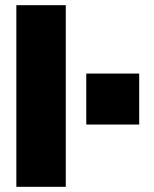

<svg xmlns="http://www.w3.org/2000/svg" viewBox="-20 -720 592 740"><path d="M43 -700H233.5V0H43ZM312.5 -436.5H516.5V-240H312.5Z"/></svg>

Font: Overused Grotesk Black
Style: Regular
Weight: 900
Version: Version 0.004